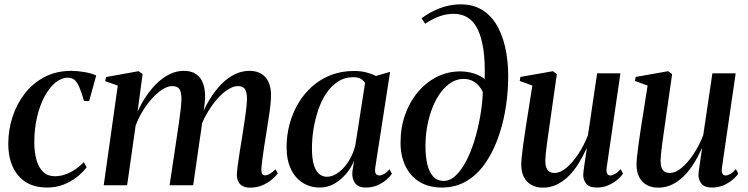

<svg xmlns="http://www.w3.org/2000/svg" viewBox="-20 -851 3437 882"><path d="M196 10.5Q110.5 10.5 64.2 -44.2Q18 -99 18 -190Q18 -253.5 37.2 -313.2Q56.5 -373 93.5 -421Q130.5 -469 184.5 -497.2Q238.5 -525.5 307.5 -525.5Q334.5 -525.5 366.5 -520.2Q398.5 -515 422 -504.5L389.5 -386.5L366 -387.5Q354 -428.5 343.8 -451.8Q333.5 -475 321.8 -484.5Q310 -494 291.5 -494Q262.5 -494 235 -471.8Q207.5 -449.5 185.5 -409.2Q163.5 -369 150.5 -314.5Q137.5 -260 137.5 -195.5Q138 -148.5 148.2 -114Q158.5 -79.5 179.2 -60.5Q200 -41.5 231.5 -41.5Q257.5 -41.5 281 -50Q304.5 -58.5 325.8 -73Q347 -87.5 365 -106.5L378 -82.5Q360.5 -59.5 333.8 -38.2Q307 -17 272.5 -3.2Q238 10.5 196 10.5Z M635 -511 612 -338Q629 -375.5 651.5 -409Q674 -442.5 701.5 -469Q729 -495.5 760 -510.5Q791 -525.5 824.5 -525.5Q859.5 -525.5 881.5 -510.2Q903.5 -495 913.5 -466.2Q923.5 -437.5 922 -397Q921.5 -389 920 -375Q918.5 -361 916 -343.5Q913.5 -326 910.5 -307.5L898 -298.5Q916.5 -350.5 941.8 -392.2Q967 -434 996.5 -464Q1026 -494 1058.5 -509.8Q1091 -525.5 1125 -525.5Q1174 -525.5 1199.5 -496Q1225 -466.5 1225 -414Q1225 -393 1221.8 -364.2Q1218.5 -335.5 1213.2 -302.8Q1208 -270 1203 -237Q1198 -207 1193.2 -175.5Q1188.5 -144 1185 -117.5Q1181.5 -91 1180.5 -75Q1180.5 -58.5 1184.5 -52Q1188.5 -45.5 1197.5 -45.5Q1207 -45.5 1218.8 -52Q1230.5 -58.5 1245.5 -74L1256 -54Q1245.5 -40.5 1227.5 -25.2Q1209.5 -10 1184.5 0.5Q1159.5 11 1127.5 11Q1110.5 11 1097 4.8Q1083.5 -1.5 1075.8 -14.8Q1068 -28 1068 -49Q1068.5 -63 1072.2 -92.2Q1076 -121.5 1081.8 -157.2Q1087.5 -193 1093 -226.5Q1098.5 -260 1103.2 -292.2Q1108 -324.5 1111.2 -352Q1114.5 -379.5 1114.5 -397Q1114.5 -428 1105.2 -441.8Q1096 -455.5 1072 -455.5Q1052 -455.5 1027.2 -440Q1002.5 -424.5 977.2 -395.8Q952 -367 929.5 -327.8Q907 -288.5 892 -241L912 -314.5Q910 -297.5 908 -281.2Q906 -265 903.5 -249Q901 -233 898.5 -216L867.5 0H759L793 -226.5Q798 -260 802.8 -292.8Q807.5 -325.5 810.5 -353Q813.5 -380.5 813.5 -397Q813.5 -428 804.2 -441.8Q795 -455.5 770 -455.5Q750.5 -455.5 726.8 -440.5Q703 -425.5 679.5 -399.8Q656 -374 635.8 -341.2Q615.5 -308.5 603 -273.5L564 0H456.5L521 -458L463.5 -478L467 -497L616.5 -524Z M1704 -82.5Q1701 -61 1706.5 -53Q1712 -45 1722.5 -45Q1732 -45 1744.2 -51.8Q1756.5 -58.5 1769 -73.5L1780.5 -53Q1772 -40.5 1755 -25.5Q1738 -10.5 1714.2 0Q1690.5 10.5 1660.5 10.5Q1626 10.5 1610.8 -10.2Q1595.5 -31 1599 -64.5L1607 -113.5Q1594.5 -82 1570.8 -53.5Q1547 -25 1516 -7.2Q1485 10.5 1449.5 10.5Q1405.5 10.5 1370.8 -11.2Q1336 -33 1316.2 -74.5Q1296.5 -116 1296.5 -176Q1296.5 -228 1309.8 -278.8Q1323 -329.5 1348.8 -373.8Q1374.5 -418 1412.2 -452.2Q1450 -486.5 1499 -505.8Q1548 -525 1607.5 -525Q1636 -525 1661.2 -518.8Q1686.5 -512.5 1707 -502L1772 -521ZM1657 -469.5Q1651 -481 1637.5 -488.8Q1624 -496.5 1603 -496.5Q1563.5 -496.5 1532.8 -476.5Q1502 -456.5 1479.2 -422.8Q1456.5 -389 1442 -346.2Q1427.5 -303.5 1420.2 -258Q1413 -212.5 1413 -169.5Q1413 -122.5 1421.8 -93.8Q1430.5 -65 1446 -52Q1461.5 -39 1481.5 -39Q1501 -39 1520.8 -49.8Q1540.5 -60.5 1558.2 -79.8Q1576 -99 1590 -125Q1604 -151 1612 -181.5Z M2009.5 10.5Q1950 10.5 1907.8 -15.2Q1865.5 -41 1842.8 -87.5Q1820 -134 1820 -196Q1820 -265 1841.2 -324.5Q1862.5 -384 1900 -428.5Q1937.5 -473 1987.2 -498Q2037 -523 2094 -523Q2127.5 -523 2157.8 -513.2Q2188 -503.5 2206.5 -487.5Q2209 -568.5 2200.2 -625.8Q2191.5 -683 2173.2 -718.8Q2155 -754.5 2127.5 -771Q2100 -787.5 2064.5 -787.5Q2031.5 -787.5 2000 -776.5Q1968.5 -765.5 1933 -742L1916.5 -767Q1942 -786 1971.2 -800.5Q2000.5 -815 2031.8 -823Q2063 -831 2096 -831Q2157.5 -831 2200.2 -802.2Q2243 -773.5 2269 -723Q2295 -672.5 2306 -607.5Q2317 -542.5 2314 -470Q2312 -404.5 2299.8 -336.8Q2287.5 -269 2264 -206.8Q2240.5 -144.5 2205.2 -95.5Q2170 -46.5 2121.2 -18Q2072.5 10.5 2009.5 10.5ZM2018 -20Q2048 -20 2074 -45Q2100 -70 2122 -112.2Q2144 -154.5 2160 -207.2Q2176 -260 2186 -317Q2196 -374 2198 -427.5Q2192.5 -441.5 2180.8 -455.5Q2169 -469.5 2151.2 -479Q2133.5 -488.5 2109 -488.5Q2080.5 -488.5 2054.2 -472.8Q2028 -457 2006.2 -428.5Q1984.5 -400 1968.5 -361.2Q1952.5 -322.5 1943.5 -276Q1934.5 -229.5 1934.5 -178.5Q1934.5 -131.5 1943 -96Q1951.5 -60.5 1970 -40.2Q1988.5 -20 2018 -20Z M2474.5 11Q2443 11 2420.8 -1.8Q2398.5 -14.5 2386.5 -38Q2374.5 -61.5 2374.5 -95Q2374.5 -108.5 2377 -132.5Q2379.5 -156.5 2383.2 -184.2Q2387 -212 2390.8 -236.2Q2394.5 -260.5 2396.5 -274.5L2425.5 -458L2367.5 -479L2370.5 -497.5L2520 -524L2538 -510.5L2505 -279Q2502.5 -261 2499 -237Q2495.5 -213 2492.2 -188.5Q2489 -164 2487 -144Q2485 -124 2485 -114Q2485 -94.5 2489.2 -81.8Q2493.5 -69 2503 -62.8Q2512.5 -56.5 2527.5 -56.5Q2553.5 -56.5 2581.8 -80Q2610 -103.5 2636.2 -143Q2662.5 -182.5 2681 -230L2723 -514H2830L2767 -81.5Q2764.5 -64 2768.8 -54.5Q2773 -45 2783 -45Q2793 -45 2805.5 -52Q2818 -59 2831 -74L2842 -53.5Q2832 -38.5 2814 -23.8Q2796 -9 2772.8 0.8Q2749.5 10.5 2722 10.5Q2686.5 10.5 2672.8 -7.2Q2659 -25 2659 -48.5Q2659 -52.5 2660.8 -66.2Q2662.5 -80 2665.2 -98.5Q2668 -117 2670.8 -135.8Q2673.5 -154.5 2675.5 -168.5H2674Q2658 -132.5 2637.8 -100Q2617.5 -67.5 2592.5 -42.5Q2567.5 -17.5 2538 -3.2Q2508.5 11 2474.5 11Z M3004 11Q2972.5 11 2950.2 -1.8Q2928 -14.5 2916 -38Q2904 -61.5 2904 -95Q2904 -108.5 2906.5 -132.5Q2909 -156.5 2912.8 -184.2Q2916.5 -212 2920.2 -236.2Q2924 -260.5 2926 -274.5L2955 -458L2897 -479L2900 -497.5L3049.5 -524L3067.5 -510.5L3034.5 -279Q3032 -261 3028.5 -237Q3025 -213 3021.8 -188.5Q3018.5 -164 3016.5 -144Q3014.5 -124 3014.5 -114Q3014.5 -94.5 3018.8 -81.8Q3023 -69 3032.5 -62.8Q3042 -56.5 3057 -56.5Q3083 -56.5 3111.2 -80Q3139.5 -103.5 3165.8 -143Q3192 -182.5 3210.5 -230L3252.5 -514H3359.5L3296.5 -81.5Q3294 -64 3298.2 -54.5Q3302.5 -45 3312.5 -45Q3322.5 -45 3335 -52Q3347.5 -59 3360.5 -74L3371.5 -53.5Q3361.5 -38.5 3343.5 -23.8Q3325.5 -9 3302.2 0.8Q3279 10.5 3251.5 10.5Q3216 10.5 3202.2 -7.2Q3188.5 -25 3188.5 -48.5Q3188.5 -52.5 3190.2 -66.2Q3192 -80 3194.8 -98.5Q3197.5 -117 3200.2 -135.8Q3203 -154.5 3205 -168.5H3203.5Q3187.5 -132.5 3167.2 -100Q3147 -67.5 3122 -42.5Q3097 -17.5 3067.5 -3.2Q3038 11 3004 11Z"/></svg>

Font: Merriweather 120pt Medium
Style: Italic
Weight: 500
Italic angle: -7.8°
Version: Version 2.101